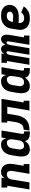

<svg xmlns="http://www.w3.org/2000/svg" viewBox="1507 -2085 586 3640"><g transform="rotate(-90 1800.0 -265.0)"><path d="M29 0 98 -420H65V-530H250L240 -469Q250 -485 263 -498.5Q276 -512 292 -521.5Q308 -531 325.5 -534.5Q343 -538 361 -538Q389 -538 415.5 -529.5Q442 -521 462 -503Q482 -485 494 -460.5Q506 -436 510.5 -409Q515 -382 513.5 -353Q512 -324 508 -296L477 -110H510V0H325L377 -314Q380 -327 380.5 -340Q381 -353 380 -365.5Q379 -378 374.5 -390Q370 -402 362 -411Q354 -420 341.5 -424Q329 -428 316 -428Q299 -428 281.5 -422Q264 -416 250.5 -404Q237 -392 229 -375Q221 -358 218 -341L162 0Z M785 8Q758 8 733 -1Q708 -10 691 -29.5Q674 -49 665.5 -73.5Q657 -98 654 -124.5Q651 -151 653 -179Q655 -207 660 -234L678 -344Q682 -369 689.5 -393Q697 -417 709.5 -439.5Q722 -462 740.5 -481Q759 -500 781.5 -513Q804 -526 829 -532Q854 -538 878 -538Q901 -538 922 -532Q943 -526 958.5 -512.5Q974 -499 983.5 -480Q993 -461 998 -440Q998 -440 998 -440Q998 -440 998 -440L1013 -530H1146L1081 -136Q1080 -129 1081 -122.5Q1082 -116 1086 -111Q1090 -106 1096.5 -104Q1103 -102 1109 -102H1129V8H1091Q1066 8 1042 3.5Q1018 -1 997.5 -12.5Q977 -24 963.5 -43.5Q950 -63 946 -86Q934 -65 916.5 -46.5Q899 -28 877.5 -15.5Q856 -3 832.5 2.5Q809 8 785 8ZM858 -102Q876 -102 893.5 -107.5Q911 -113 924.5 -125.5Q938 -138 946 -155Q954 -172 957 -189L975 -299Q977 -313 978.5 -327.5Q980 -342 979 -355.5Q978 -369 974.5 -382.5Q971 -396 963 -406.5Q955 -417 942.5 -422.5Q930 -428 916 -428Q896 -428 876.5 -420.5Q857 -413 842 -398.5Q827 -384 819 -365Q811 -346 808 -326L790 -216Q788 -203 787 -189Q786 -175 788 -162.5Q790 -150 795.5 -138Q801 -126 810 -117.5Q819 -109 831.5 -105.5Q844 -102 858 -102Z M1144 0 1162 -110Q1182 -110 1203 -114.5Q1224 -119 1241.5 -132.5Q1259 -146 1270.5 -164.5Q1282 -183 1289.5 -202.5Q1297 -222 1301 -242.5Q1305 -263 1308 -283L1330 -420H1297V-530H1746L1677 -110H1710V0H1525L1595 -420H1464L1438 -265Q1434 -238 1428.5 -212Q1423 -186 1412.5 -159Q1402 -132 1387 -108Q1372 -84 1351 -64.5Q1330 -45 1304 -31Q1278 -17 1251.5 -10Q1225 -3 1198 -1.5Q1171 0 1144 0Z M1985 8Q1958 8 1933 -1Q1908 -10 1891 -29.5Q1874 -49 1865.5 -73.5Q1857 -98 1854 -124.5Q1851 -151 1853 -179Q1855 -207 1860 -234L1878 -344Q1882 -369 1889.5 -393Q1897 -417 1909.5 -439.5Q1922 -462 1940.5 -481Q1959 -500 1981.5 -513Q2004 -526 2029 -532Q2054 -538 2078 -538Q2101 -538 2122 -532Q2143 -526 2158.5 -512.5Q2174 -499 2183.5 -480Q2193 -461 2198 -440Q2198 -440 2198 -440Q2198 -440 2198 -440L2213 -530H2346L2281 -136Q2280 -129 2281 -122.5Q2282 -116 2286 -111Q2290 -106 2296.5 -104Q2303 -102 2309 -102H2329V8H2291Q2266 8 2242 3.5Q2218 -1 2197.5 -12.5Q2177 -24 2163.5 -43.5Q2150 -63 2146 -86Q2134 -65 2116.5 -46.5Q2099 -28 2077.5 -15.5Q2056 -3 2032.5 2.5Q2009 8 1985 8ZM2058 -102Q2076 -102 2093.5 -107.5Q2111 -113 2124.5 -125.5Q2138 -138 2146 -155Q2154 -172 2157 -189L2175 -299Q2177 -313 2178.5 -327.5Q2180 -342 2179 -355.5Q2178 -369 2174.5 -382.5Q2171 -396 2163 -406.5Q2155 -417 2142.5 -422.5Q2130 -428 2116 -428Q2096 -428 2076.5 -420.5Q2057 -413 2042 -398.5Q2027 -384 2019 -365Q2011 -346 2008 -326L1990 -216Q1988 -203 1987 -189Q1986 -175 1988 -162.5Q1990 -150 1995.5 -138Q2001 -126 2010 -117.5Q2019 -109 2031.5 -105.5Q2044 -102 2058 -102Z M2392 0 2463 -427H2429V-530H2604L2596 -478Q2604 -491 2613.5 -502.5Q2623 -514 2635.5 -522Q2648 -530 2662 -534Q2676 -538 2690 -538Q2707 -538 2722.5 -531.5Q2738 -525 2748.5 -513Q2759 -501 2764.5 -485Q2770 -469 2772 -452Q2779 -469 2789 -484.5Q2799 -500 2813 -512.5Q2827 -525 2844.5 -531.5Q2862 -538 2879 -538Q2897 -538 2913.5 -531Q2930 -524 2940 -510.5Q2950 -497 2955 -480.5Q2960 -464 2961.5 -446Q2963 -428 2961.5 -410Q2960 -392 2957 -373L2912 -103H2946V0H2771L2836 -394Q2837 -401 2837 -408.5Q2837 -416 2834 -422Q2831 -428 2825 -431.5Q2819 -435 2812 -435Q2804 -435 2796.5 -429.5Q2789 -424 2784.5 -416.5Q2780 -409 2777 -401Q2774 -393 2771.5 -385Q2769 -377 2767.5 -369Q2766 -361 2764 -353L2706 0H2582L2647 -394Q2648 -401 2648 -408.5Q2648 -416 2645 -422Q2642 -428 2636 -431.5Q2630 -435 2622 -435Q2614 -435 2607 -429.5Q2600 -424 2595.5 -416.5Q2591 -409 2588 -401Q2585 -393 2582.5 -385Q2580 -377 2578 -369Q2576 -361 2575 -353L2517 0Z M3277 8Q3252 8 3227 5.5Q3202 3 3179 -4.5Q3156 -12 3136 -24Q3116 -36 3100 -53Q3084 -70 3073.5 -91Q3063 -112 3058 -135.5Q3053 -159 3054 -184Q3055 -209 3060 -234L3078 -344Q3082 -372 3092 -398.5Q3102 -425 3119.5 -449Q3137 -473 3161 -491Q3185 -509 3212 -519.5Q3239 -530 3266.5 -534Q3294 -538 3322 -538Q3350 -538 3377.5 -534Q3405 -530 3429.5 -520Q3454 -510 3474.5 -493.5Q3495 -477 3507.5 -453.5Q3520 -430 3525 -403Q3530 -376 3525 -348Q3521 -324 3509.5 -301Q3498 -278 3479.5 -260.5Q3461 -243 3438.5 -231Q3416 -219 3391.5 -212.5Q3367 -206 3343.5 -204Q3320 -202 3296 -202Q3268 -202 3240.5 -203Q3213 -204 3185 -207Q3183 -186 3186.5 -165Q3190 -144 3202.5 -128.5Q3215 -113 3235 -106.5Q3255 -100 3277 -100Q3292 -100 3307 -103Q3322 -106 3336.5 -113Q3351 -120 3362.5 -131.5Q3374 -143 3383 -156L3498 -108Q3481 -80 3455.5 -57Q3430 -34 3400.5 -19Q3371 -4 3339.5 2Q3308 8 3277 8ZM3310 -308Q3324 -308 3338 -310.5Q3352 -313 3364.5 -320Q3377 -327 3386.5 -339Q3396 -351 3398 -365Q3400 -380 3394.5 -393.5Q3389 -407 3377.5 -415.5Q3366 -424 3351 -427Q3336 -430 3321 -430Q3301 -430 3280 -423.5Q3259 -417 3242.5 -402Q3226 -387 3217.5 -367Q3209 -347 3205 -326L3203 -315Q3216 -313 3229.5 -312.5Q3243 -312 3256.5 -311.5Q3270 -311 3283.5 -309.5Q3297 -308 3310 -308Z"/></g></svg>

Font: Iosevka Curly Slab XBdEx
Style: Italic
Weight: 800
Width: 7
Italic angle: -9°
Monospace: yes
Designer: Belleve Invis
Foundry: Belleve Invis
Version: Version 11.1.0; ttfautohint (v1.8.3)